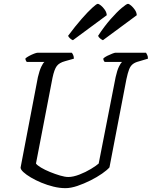

<svg xmlns="http://www.w3.org/2000/svg" viewBox="-20 -978 789 998"><path d="M320 0Q290 0 257.5 -8Q225 -16 195 -28.5Q165 -41 140.5 -55.5Q116 -70 101.5 -83.5Q87 -97 87 -107L177 -577Q185 -611 194.5 -631Q204 -651 211 -656H119Q118 -658 115 -662.5Q112 -667 112 -674Q118 -680 131 -687Q144 -694 157 -699Q170 -704 176 -704H353Q356 -701 360 -693Q364 -685 364 -673L318 -660Q288 -652 275 -634.5Q262 -617 253 -574L167 -128Q173 -119 193 -107Q213 -95 240 -84Q267 -73 292.5 -65.5Q318 -58 335 -58Q360 -58 392.5 -70.5Q425 -83 453 -100Q481 -117 493 -128L581 -577Q589 -613 598.5 -632Q608 -651 614 -656H524Q522 -658 519.5 -662.5Q517 -667 517 -674Q524 -681 537 -687.5Q550 -694 563 -699Q576 -704 580 -704H739Q741 -700 745 -693Q749 -686 749 -673L702 -659Q682 -654 670 -644.5Q658 -635 651 -617Q644 -599 637 -566L549 -108Q537 -94 510.5 -75.5Q484 -57 450 -40Q416 -23 382 -11.5Q348 0 320 0ZM515 -769Q508 -772 500 -778.5Q492 -785 490 -792Q522 -841 555 -878.5Q588 -916 613 -937Q638 -958 645 -958Q651 -958 661.5 -949Q672 -940 681 -927Q690 -914 691 -899ZM359 -769Q351 -772 343.5 -779Q336 -786 334 -792Q372 -843 404.5 -880Q437 -917 459.5 -937.5Q482 -958 488 -958Q494 -958 504.5 -949.5Q515 -941 524.5 -927.5Q534 -914 535 -899Z"/></svg>

Font: Texturina Medium 12pt Light
Style: Italic
Weight: 300
Italic angle: -11°
Version: Version 1.002